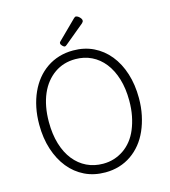

<svg xmlns="http://www.w3.org/2000/svg" viewBox="-166 -1330 1307 1479"><g transform="rotate(-15 488.0 -590.5)"><path d="M490 19Q399 19 326 -16.5Q253 -52 201 -116.5Q149 -181 120 -270.5Q91 -360 91 -468Q91 -540 104 -603.5Q117 -667 141.5 -721Q166 -775 200.5 -817.5Q235 -860 279.5 -890.5Q324 -921 377 -937Q430 -953 490 -953Q579 -953 651.5 -918Q724 -883 776.5 -818.5Q829 -754 857.5 -664.5Q886 -575 886 -468Q886 -396 872.5 -332Q859 -268 835 -213.5Q811 -159 776.5 -116.5Q742 -74 698 -43.5Q654 -13 601.5 3Q549 19 490 19ZM490 -50Q537 -50 578 -63Q619 -76 655 -100.5Q691 -125 719.5 -161Q748 -197 767.5 -244Q787 -291 798 -346.5Q809 -402 809 -468Q809 -565 785.5 -642Q762 -719 719.5 -773Q677 -827 618.5 -855.5Q560 -884 490 -884Q442 -884 400.5 -871.5Q359 -859 323 -834Q287 -809 258 -773Q229 -737 209 -690.5Q189 -644 178.5 -588.5Q168 -533 168 -468Q168 -370 191.5 -292.5Q215 -215 258 -161Q301 -107 360 -78.5Q419 -50 490 -50ZM439 -999Q430 -999 419 -1010.5Q408 -1022 408 -1031Q408 -1034 408.5 -1037Q409 -1040 414 -1045L561 -1190Q566 -1194 569.5 -1197Q573 -1200 578 -1200Q587 -1200 597.5 -1192.5Q608 -1185 615 -1175.5Q622 -1166 622 -1157Q622 -1152 620 -1148Q618 -1144 611 -1137L455 -1008Q450 -1004 446 -1001.5Q442 -999 439 -999Z"/></g></svg>

Font: Playwrite US Modern Light
Style: Regular
Weight: 300
Designer: Veronika Burian, José Scaglione
Foundry: TypeTogether
Version: Version 1.003